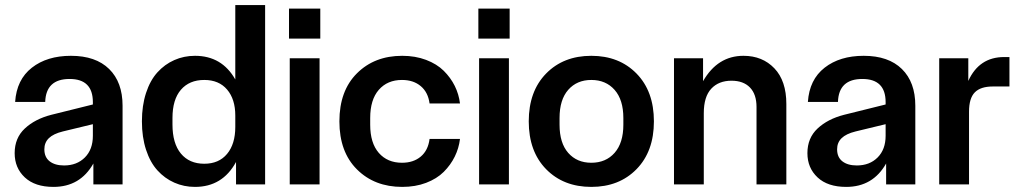

<svg xmlns="http://www.w3.org/2000/svg" viewBox="-20 -731 4038 761"><path d="M191.9 9.8Q118.7 9.8 78.4 -27.8Q38.1 -65.4 38.1 -124Q38.1 -184.1 78.4 -221.7Q118.7 -259.3 183.1 -275.9L348.1 -316.9V-326.2Q348.1 -418 255.9 -418Q162.1 -418 159.2 -327.1H40Q45.9 -415.5 106.2 -462.6Q166.5 -509.8 261.2 -509.8Q359.4 -509.8 412.6 -457.5Q465.8 -405.3 465.8 -312V0H350.1V-83Q297.9 9.8 191.9 9.8ZM155.8 -139.2Q155.8 -107.9 176.8 -91.6Q197.8 -75.2 233.9 -75.2Q284.7 -75.2 316.4 -106.9Q348.1 -138.7 348.1 -192.9V-238.8L229 -210Q191.4 -200.7 173.6 -183.3Q155.8 -166 155.8 -139.2Z M752.9 9.8Q709 9.8 670.9 -7.1Q632.8 -23.9 604 -55.7Q575.2 -87.4 558.8 -137.5Q542.5 -187.5 542.5 -250Q542.5 -312.5 558.8 -362.5Q575.2 -412.6 604 -444.3Q632.8 -476.1 670.9 -492.9Q709 -509.8 752.9 -509.8Q859.4 -509.8 912.6 -416V-710.9H1030.8V0H915.5V-88.9Q861.8 9.8 752.9 9.8ZM663.6 -237.8Q663.6 -162.6 697 -122.3Q730.5 -82 789.6 -82Q847.7 -82 880.1 -121.1Q912.6 -160.2 912.6 -228V-272.9Q912.6 -337.9 880.1 -376Q847.7 -414.1 789.6 -414.1Q730.5 -414.1 697 -375.2Q663.6 -336.4 663.6 -263.2Z M1128.4 0V-500H1246.6V0ZM1125.5 -578.1H1249.5V-696.8H1125.5Z M1574.2 9.8Q1464.4 9.8 1394.8 -59.6Q1325.2 -128.9 1325.2 -250Q1325.2 -371.1 1394.8 -440.4Q1464.4 -509.8 1574.2 -509.8Q1626 -509.8 1668.7 -493.7Q1711.4 -477.5 1738.8 -450.4Q1766.1 -423.3 1782.5 -390.4Q1798.8 -357.4 1803.2 -320.8H1682.6Q1676.8 -365.2 1647.7 -389.6Q1618.7 -414.1 1573.2 -414.1Q1515.6 -414.1 1481.4 -375Q1447.3 -335.9 1447.3 -263.2V-236.8Q1447.3 -164.1 1481.4 -125Q1515.6 -85.9 1573.2 -85.9Q1618.7 -85.9 1647.7 -110.4Q1676.8 -134.8 1682.6 -180.2H1803.2Q1798.8 -143.6 1782.5 -110.4Q1766.1 -77.1 1738.8 -49.8Q1711.4 -22.5 1668.9 -6.3Q1626.5 9.8 1574.2 9.8Z M1878.9 0V-500H1997.1V0ZM1876 -578.1H2000V-696.8H1876Z M2502.9 -60.5Q2434.1 9.8 2323.7 9.8Q2213.4 9.8 2144.5 -60.5Q2075.7 -130.9 2075.7 -250Q2075.7 -369.1 2144.5 -439.5Q2213.4 -509.8 2323.7 -509.8Q2434.1 -509.8 2502.9 -439.5Q2571.8 -369.1 2571.8 -250Q2571.8 -130.9 2502.9 -60.5ZM2197.8 -236.8Q2197.8 -164.1 2232.2 -125Q2266.6 -85.9 2323.7 -85.9Q2381.3 -85.9 2416 -125.2Q2450.7 -164.6 2450.7 -236.8V-263.2Q2450.7 -335.4 2416 -374.8Q2381.3 -414.1 2323.7 -414.1Q2266.6 -414.1 2232.2 -375Q2197.8 -335.9 2197.8 -263.2Z M2651.4 0V-500H2766.6V-409.2Q2824.2 -509.8 2926.8 -509.8Q3002 -509.8 3049.3 -460.2Q3096.7 -410.6 3096.7 -318.8V0H2978.5V-307.1Q2978.5 -357.4 2952.4 -384.3Q2926.3 -411.1 2879.4 -411.1Q2828.6 -411.1 2799.1 -379.4Q2769.5 -347.7 2769.5 -282.2V0Z M3334 9.8Q3260.7 9.8 3220.5 -27.8Q3180.2 -65.4 3180.2 -124Q3180.2 -184.1 3220.5 -221.7Q3260.7 -259.3 3325.2 -275.9L3490.2 -316.9V-326.2Q3490.2 -418 3397.9 -418Q3304.2 -418 3301.3 -327.1H3182.1Q3188 -415.5 3248.3 -462.6Q3308.6 -509.8 3403.3 -509.8Q3501.5 -509.8 3554.7 -457.5Q3607.9 -405.3 3607.9 -312V0H3492.2V-83Q3439.9 9.8 3334 9.8ZM3297.9 -139.2Q3297.9 -107.9 3318.8 -91.6Q3339.8 -75.2 3376 -75.2Q3426.8 -75.2 3458.5 -106.9Q3490.2 -138.7 3490.2 -192.9V-238.8L3371.1 -210Q3333.5 -200.7 3315.7 -183.3Q3297.9 -166 3297.9 -139.2Z M3702.6 0V-500H3817.9V-410.2Q3860.8 -504.9 3960 -504.9H3981V-388.2H3915Q3866.7 -388.2 3843.8 -365Q3820.8 -341.8 3820.8 -288.1V0Z"/></svg>

Font: TASA Orbiter Display SemiBold
Style: Regular
Weight: 600
Designer: Weizhong Zhang
Version: Version 1.000;Glyphs 3.1.2 (3151)